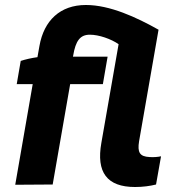

<svg xmlns="http://www.w3.org/2000/svg" viewBox="-20 -740 719 769"><path d="M138 -556 130 -511C107 -508 81 -502 63 -496L47 -403H111L41 0L191 -1L261 -403H392L411 -513H272L273 -517C283 -577 301 -601 340 -601C376 -601 425 -584 455 -563L386 -168C365 -50 408 9 521 9C552 9 581 5 605 -1L625 -114C610 -111 596 -110 579 -111C539 -113 530 -130 537 -174L615 -621C526 -671 420 -720 324 -720C221 -720 156 -658 138 -556Z"/></svg>

Font: Fixel Display 20240404
Style: Bold Italic
Weight: 700
Italic angle: -10°
Designer: AlfaBravo + MacPaw
Foundry: Kyrylo Tkachov, Marchela Mozhyna, Serhii Makarenko, Maria Weinstein, Zakhar Kryvoshyya
Version: Version 1.211;Glyphs 3.2 (3225)